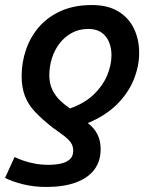

<svg xmlns="http://www.w3.org/2000/svg" viewBox="-25 -555 605 763"><path d="M159 188Q109 188 65.5 177Q22 166 -5 152L33 69Q45 75 65.5 82.5Q86 90 112.5 95Q139 100 166 100Q194 100 217 95Q240 90 253 77.5Q266 65 266 44Q266 25 256 11Q246 -3 227 -17Q208 -31 183 -49Q141 -82 113.5 -111.5Q86 -141 73.5 -175Q61 -209 61 -253Q61 -307 78.5 -358Q96 -409 131 -449Q166 -489 218.5 -512Q271 -535 340 -535Q403 -535 444.5 -510Q486 -485 507 -442Q528 -399 528 -345Q528 -291 506 -237.5Q484 -184 439 -139.5Q394 -95 324 -66Q349 -47 362 -21.5Q375 4 375 37Q375 86 349.5 119.5Q324 153 275.5 170.5Q227 188 159 188ZM253 -124Q310 -144 346 -178Q382 -212 400 -253.5Q418 -295 418 -336Q418 -365 408 -388.5Q398 -412 378 -426Q358 -440 326 -440Q289 -440 260 -424Q231 -408 211 -381.5Q191 -355 181 -322.5Q171 -290 171 -256Q171 -224 182.5 -199.5Q194 -175 212.5 -157Q231 -139 253 -124Z"/></svg>

Font: Ubuntu Sans Mono Medium
Style: Italic
Weight: 500
Italic angle: -13.5°
Monospace: yes
Designer: Dalton Maag Ltd
Foundry: Dalton Maag Ltd
Version: Version 1.006